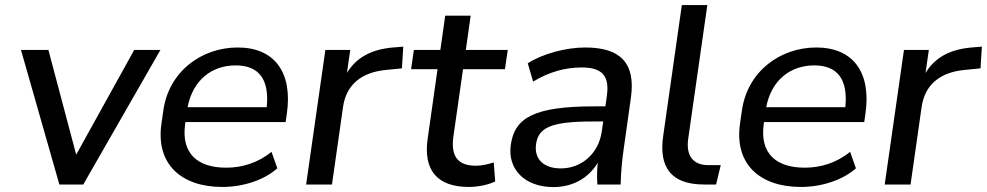

<svg xmlns="http://www.w3.org/2000/svg" viewBox="-20 -739 3953 769"><path d="M313.5 0 622.6 -539.1H517.6L285.2 -119.6L173.8 -539.1H64L217.8 0Z M870.6 9.8C951.7 9.8 1036.6 -16.6 1090.8 -64.9L1067.4 -130.9C1012.2 -85.9 948.7 -67.4 885.7 -67.4C771.5 -67.4 704.6 -124 721.7 -243.2L722.7 -250H1124L1128.9 -283.7C1152.8 -450.2 1078.6 -548.8 932.1 -548.8C786.1 -548.8 656.2 -451.7 634.3 -297.4L626.5 -243.2C603.5 -80.6 707 9.8 870.6 9.8ZM923.8 -477.1C1016.6 -477.1 1059.6 -421.9 1048.3 -309.6H731.4C752 -417.5 827.6 -477.1 923.8 -477.1Z M1309.6 0 1354 -311C1366.7 -398.4 1425.8 -449.7 1527.3 -459L1589.8 -465.3L1595.2 -552.2L1560.1 -549.3C1472.2 -543 1408.2 -511.2 1369.6 -446.8L1382.8 -539.1H1283.2L1206.1 0Z M1857.9 9.8C1896 9.8 1939 0 1963.4 -12.2L1957.5 -88.4C1935.1 -81.5 1911.1 -75.2 1886.2 -75.2C1812 -75.2 1785.2 -114.7 1795.9 -191.9L1834.5 -461.9H2002.4L2013.7 -539.1H1845.7L1865.2 -676.3H1763.2L1743.7 -539.1H1637.7L1626.5 -461.9H1732.4L1692.9 -183.6C1674.8 -57.6 1731 9.8 1857.9 9.8Z M2196.8 10.3C2275.4 10.3 2338.4 -27.3 2374 -86.9C2371.1 -58.1 2370.6 -28.8 2372.6 0H2465.8C2466.8 -47.4 2471.2 -95.2 2478 -142.1L2506.8 -346.7C2527.3 -489.7 2461.4 -548.8 2324.2 -548.8C2247.1 -548.8 2154.3 -524.4 2093.8 -485.4L2115.2 -412.1C2178.2 -450.7 2244.1 -468.8 2309.6 -468.8C2389.2 -468.8 2422.4 -437.5 2410.6 -355L2404.8 -313H2359.4C2119.1 -313 2041 -267.1 2025.9 -159.2C2011.7 -62 2081.1 10.3 2196.8 10.3ZM2226.6 -64.5C2156.7 -64.5 2118.7 -102.5 2127 -161.6C2136.2 -226.1 2182.6 -252.4 2351.6 -252.4H2396L2390.1 -211.9C2377 -121.1 2306.6 -64.5 2226.6 -64.5Z M2800.3 0H2848.1L2866.7 -77.6H2816.9C2753.4 -77.6 2727.5 -118.2 2736.3 -182.6L2813 -718.8H2710.9L2636.2 -194.3C2618.7 -71.8 2665 0 2800.3 0Z M3188 9.8C3269 9.8 3354 -16.6 3408.2 -64.9L3384.8 -130.9C3329.6 -85.9 3266.1 -67.4 3203.1 -67.4C3088.9 -67.4 3022 -124 3039.1 -243.2L3040 -250H3441.4L3446.3 -283.7C3470.2 -450.2 3396 -548.8 3249.5 -548.8C3103.5 -548.8 2973.6 -451.7 2951.7 -297.4L2943.8 -243.2C2920.9 -80.6 3024.4 9.8 3188 9.8ZM3241.2 -477.1C3334 -477.1 3377 -421.9 3365.7 -309.6H3048.8C3069.3 -417.5 3145 -477.1 3241.2 -477.1Z M3627 0 3671.4 -311C3684.1 -398.4 3743.2 -449.7 3844.7 -459L3907.2 -465.3L3912.6 -552.2L3877.4 -549.3C3789.6 -543 3725.6 -511.2 3687 -446.8L3700.2 -539.1H3600.6L3523.4 0Z"/></svg>

Font: Winston
Style: Italic
Weight: 400
Italic angle: -8.13011°
Designer: Vernon Adams, Kim Jin-seong, David Berlow, Cristiano Sobral
Foundry: The Winston Project Authors
Version: Version 3.004